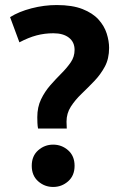

<svg xmlns="http://www.w3.org/2000/svg" viewBox="-20 -729 478 762"><path d="M131 -219Q129 -229 128.5 -241.5Q128 -254 128 -264Q128 -304 143 -335Q158 -366 180 -391Q202 -416 224 -438Q246 -460 261 -482Q276 -504 276 -531Q276 -562 253.5 -579.5Q231 -597 192 -597Q157 -597 125 -588.5Q93 -580 57 -561L20 -661Q55 -683 105 -696Q155 -709 205 -709Q267 -709 307.5 -693Q348 -677 371 -651.5Q394 -626 403.5 -596Q413 -566 413 -539Q413 -496 396 -464.5Q379 -433 354 -407Q329 -381 303.5 -356.5Q278 -332 261 -305.5Q244 -279 244 -246Q244 -240 244.5 -232.5Q245 -225 245 -219ZM191 13Q157 13 131.5 -9.5Q106 -32 106 -71Q106 -110 131.5 -132.5Q157 -155 191 -155Q225 -155 250.5 -132.5Q276 -110 276 -71Q276 -32 250.5 -9.5Q225 13 191 13Z"/></svg>

Font: Ubuntu Sans
Style: Bold
Weight: 700
Designer: Dalton Maag Ltd
Foundry: Dalton Maag Ltd
Version: Version 1.006; ttfautohint (v1.8.4.7-5d5b)